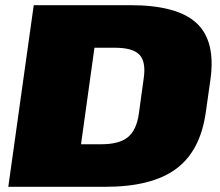

<svg xmlns="http://www.w3.org/2000/svg" viewBox="-20 -720 849 740"><path d="M110 -700H483Q663 -700 737.5 -631Q812 -562 791 -413L773 -286Q752 -138 658.5 -69Q565 0 385 0H12ZM238 -164H370Q439 -164 472.5 -191Q506 -218 515 -281L534 -419Q543 -482 517.5 -509Q492 -536 423 -536H290L361 -658L275 -40Z"/></svg>

Font: Pathway Extreme 28pt Black
Style: Italic
Weight: 900
Italic angle: -8°
Designer: Eduardo Rodriguez Tunni
Foundry: Eduardo Rodriguez Tunni
Version: Version 1.001;gftools[0.9.26]